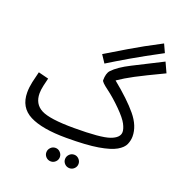

<svg xmlns="http://www.w3.org/2000/svg" viewBox="-175 -967 1237 1323"><g transform="rotate(20 443.5 -305.5)"><path d="M816 -144Q816 -221 753.5 -296.5Q691 -372 574 -467Q622 -500 686 -534Q750 -568 887 -633L853 -707Q725 -642 639.5 -599Q554 -556 514 -513Q493 -490 493 -439Q493 -426 544.5 -388Q596 -350 652 -294Q706 -240 723.5 -206Q741 -172 741 -149Q741 -107 676.5 -84Q612 -61 416 -61L390 21Q537 21 622.5 6.5Q708 -8 749.5 -32Q791 -56 803.5 -85.5Q816 -115 816 -144ZM390 21 436 -11 416 -61Q238 -61 175 -94Q112 -127 112 -205Q112 -230 119.5 -264Q127 -298 133 -320L58 -339Q48 -302 39 -260.5Q30 -219 30 -182Q30 -72 121 -25.5Q212 21 390 21ZM462 -550Q523 -588 611 -639.5Q699 -691 829 -760L801 -821Q672 -754 577.5 -697.5Q483 -641 425 -606ZM482 210Q502 210 516.5 195.5Q531 181 531 161Q531 141 516.5 126Q502 111 482 111Q461 111 446.5 126Q432 141 432 161Q432 181 446.5 195.5Q461 210 482 210ZM345 210Q365 210 379.5 195.5Q394 181 394 161Q394 141 379.5 126Q365 111 345 111Q324 111 309.5 126Q295 141 295 161Q295 181 309.5 195.5Q324 210 345 210Z"/></g></svg>

Font: Noto Sans Arabic UI
Style: Regular
Weight: 400
Designer: Nadine Chahine - Monotype Design Team
Foundry: Monotype Imaging Inc.
Version: Version 1.900